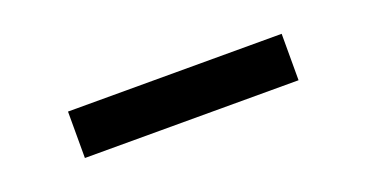

<svg xmlns="http://www.w3.org/2000/svg" viewBox="-22 -215 653 342"><g transform="rotate(-20 304.0 -44.0)"><path d="M102 -88H507V0H102Z"/></g></svg>

Font: Reem Kufi
Style: Regular
Weight: 400
Designer: Khaled Hosny
Version: Version 1.6